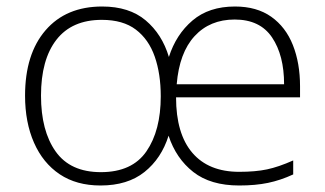

<svg xmlns="http://www.w3.org/2000/svg" viewBox="-20 -560 1000 590"><path d="M702 -540Q769 -540 813.5 -508.5Q858 -477 880 -421.5Q902 -366 902 -295V-261H521Q521 -149 571 -90.5Q621 -32 715 -32Q765 -32 800.5 -39.5Q836 -47 881 -67V-24Q842 -6 803.5 2Q765 10 715 10Q627 10 574 -31.5Q521 -73 498 -143Q476 -73 424 -31.5Q372 10 289 10Q215 10 163.5 -24.5Q112 -59 84.5 -121.5Q57 -184 57 -266Q57 -394 120 -467Q183 -540 294 -540Q377 -540 427.5 -497.5Q478 -455 499 -385Q521 -454 571.5 -497Q622 -540 702 -540ZM701 -500Q625 -500 578 -449Q531 -398 523 -301H853Q853 -390 816 -445Q779 -500 701 -500ZM293 -499Q201 -499 153.5 -438Q106 -377 106 -266Q106 -158 151 -94.5Q196 -31 290 -31Q386 -31 430 -95Q474 -159 474 -264Q474 -333 455.5 -386Q437 -439 397.5 -469Q358 -499 293 -499Z"/></svg>

Font: Noto Sans Thaana ExtraLight
Style: Regular
Weight: 200
Designer: David Williams
Foundry: Google Inc.
Version: Version 3.001; ttfautohint (v1.8.4.7-5d5b)